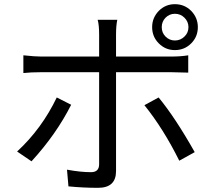

<svg xmlns="http://www.w3.org/2000/svg" viewBox="-20 -857 1040 920"><path d="M773 -772Q755 -753 755 -727Q755 -700 773 -682Q792 -663 818 -663Q845 -663 864 -682Q883 -700 883 -727Q883 -753 864 -772Q845 -791 818 -791Q792 -791 773 -772ZM741 -649Q709 -681 709 -727Q709 -772 741 -805Q773 -837 818 -837Q864 -837 896 -805Q928 -772 928 -727Q928 -681 896 -649Q864 -617 818 -617Q773 -617 741 -649ZM321 -355Q250 -214 131 -84L62 -131Q180 -240 252 -390ZM536 -511V-37Q536 43 450 43Q378 43 308 36L301 -44Q366 -32 416 -32Q455 -32 455 -70V-511H177Q128 -511 92 -507V-592Q148 -586 177 -586H455V-691Q455 -738 448 -762H542Q536 -734 536 -691V-586H800Q845 -586 882 -592V-509Q828 -511 801 -511ZM740 -390Q820 -293 913 -128L839 -87Q763 -240 672 -353Z"/></svg>

Font: Source Han Sans K Regular
Style: Regular
Weight: 400
Designer: Ryoko NISHIZUKA  (kana & ideographs); Paul D. Hunt (Latin, Greek & Cyrillic); Wenlong ZHANG  (bopomofo); Sandoll Communi
Foundry: Adobe Systems Incorporated
Version: Version 1.00 July 18, 2014, initial release